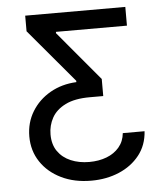

<svg xmlns="http://www.w3.org/2000/svg" viewBox="-53 -593 725 832"><g transform="rotate(-5 310.0 -177.5)"><path d="M311 191.4Q237.3 191.4 180.7 163.8Q124 136.2 91.8 87.9Q59.6 39.6 59.6 -22.5Q59.6 -82.5 88.9 -130.6Q118.2 -178.7 168.9 -207.8Q219.7 -236.8 283.2 -239.7V-245.6L87.4 -478V-545.9H522.9V-464.4H213.9V-458.5L394 -243.7V-169.4H335Q269.5 -169.4 229 -149.2Q188.5 -128.9 170.2 -95.7Q151.9 -62.5 151.9 -23.4Q151.9 20.5 172.6 50Q193.4 79.6 229 94.7Q264.6 109.9 309.1 109.9Q351.1 109.9 384.8 96.9Q418.5 84 439.7 58.8Q460.9 33.7 464.4 -2H559.1Q555.2 58.6 521 101.8Q486.8 145 432.1 168.2Q377.4 191.4 311 191.4Z"/></g></svg>

Font: Adwaita Sans
Style: Regular
Weight: 400
Designer: Rasmus Andersson
Foundry: rsms
Version: Version 4.001;git-9221beed3